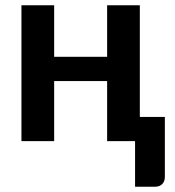

<svg xmlns="http://www.w3.org/2000/svg" viewBox="-20 -533 659 725"><path d="M508 -513V-91.5H602.5V135Q602.5 152 592.5 162Q582.5 172 567 172H490V0H384.5V-227H184.5V0H61V-513H184.5V-318.5H384.5V-513Z"/></svg>

Font: Lato
Style: Bold
Weight: 700
Designer: Lukasz Dziedzic
Foundry: tyPoland Lukasz Dziedzic
Version: Version 2.007; 2014-02-27